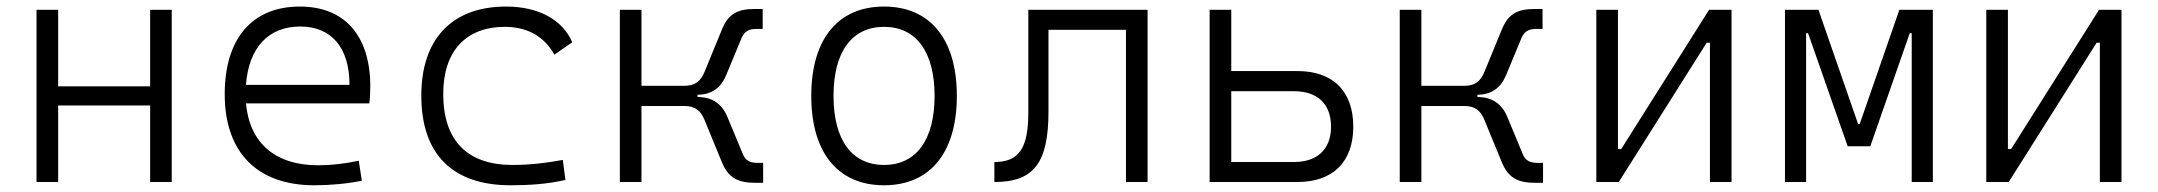

<svg xmlns="http://www.w3.org/2000/svg" viewBox="-20 -547 6485 577"><path d="M431.2 0H496.1V-517.6H431.2V-287.6H154.8V-517.6H89.8V0H154.8V-230H431.2Z M924.3 9.8C970.7 9.8 1022 5.4 1067.4 -3.9L1058.1 -64C1018.6 -55.2 974.6 -50.3 936 -50.3C807.1 -50.3 730 -117.2 719.2 -236.3H1089.8C1091.8 -250 1092.8 -268.1 1092.8 -287.1C1092.8 -440.4 1015.1 -527.3 881.3 -527.3C737.8 -527.3 655.3 -431.2 655.3 -263.7C655.3 -89.4 752.9 9.8 924.3 9.8ZM719.2 -292C727.5 -403.3 786.1 -467.3 882.3 -467.3C976.1 -467.3 1030.3 -403.8 1030.3 -292Z M1514.6 9.8C1568.4 9.8 1626 6.3 1679.2 -6.3L1671.4 -66.4C1622.6 -57.1 1571.3 -51.3 1520 -51.3C1384.3 -51.3 1312 -124.5 1312 -264.6C1312 -393.6 1380.4 -466.3 1497.1 -466.3C1558.6 -466.3 1612.8 -442.4 1646 -382.8L1699.7 -419.9C1670.4 -488.3 1597.7 -527.3 1501 -527.3C1337.4 -527.3 1246.1 -428.7 1246.1 -259.8C1246.1 -83.5 1339.8 9.8 1514.6 9.8Z M1842.8 0H1907.7V-228.5H2036.6C2068.8 -228.5 2085.9 -214.8 2097.7 -185.5L2149.4 -59.6C2168.5 -13.2 2196.8 2.4 2250 2.4H2273.4V-57.6H2255.9C2233.4 -57.6 2220.2 -64.9 2212.4 -84L2165.5 -196.8C2148.9 -235.8 2119.6 -255.4 2076.7 -255.4H2076.2V-262.2C2118.2 -262.7 2146 -282.2 2162.1 -320.8L2209 -433.6C2217.3 -452.6 2230.5 -460 2252.4 -460H2272V-520H2248.5C2194.8 -520 2168.5 -504.4 2149.4 -458L2097.7 -332C2085.9 -302.7 2068.8 -289.1 2036.6 -289.1H1907.7V-517.6H1842.8Z M2636.7 9.8C2774.9 9.8 2855.5 -87.9 2855.5 -258.8C2855.5 -429.7 2774.9 -527.3 2636.7 -527.3C2498.5 -527.3 2418 -429.7 2418 -258.8C2418 -87.9 2498.5 9.8 2636.7 9.8ZM2636.7 -51.3C2540 -51.3 2484.9 -126.5 2484.9 -258.8C2484.9 -391.1 2540 -466.3 2636.7 -466.3C2733.4 -466.3 2788.6 -391.1 2788.6 -258.8C2788.6 -126.5 2733.4 -51.3 2636.7 -51.3Z M2968.3 0C3086.9 0 3130.9 -57.6 3130.9 -211.9V-457.5H3363.8V0H3428.7V-517.6H3070.3V-208.5C3070.3 -101.1 3042 -60.1 2968.3 -60.1Z M3615.2 0H3878.9C3985.8 0 4046.9 -60.5 4046.9 -166.5C4046.9 -272.9 3985.8 -333.5 3878.9 -333.5H3680.2V-517.6H3615.2ZM3680.2 -60.1V-272.9H3868.7C3939.5 -272.9 3980 -234.4 3980 -166.5C3980 -99.1 3939.5 -60.1 3868.7 -60.1Z M4186.5 0H4251.5V-228.5H4380.4C4412.6 -228.5 4429.7 -214.8 4441.4 -185.5L4493.2 -59.6C4512.2 -13.2 4540.5 2.4 4593.8 2.4H4617.2V-57.6H4599.6C4577.1 -57.6 4564 -64.9 4556.2 -84L4509.3 -196.8C4492.7 -235.8 4463.4 -255.4 4420.4 -255.4H4419.9V-262.2C4461.9 -262.7 4489.7 -282.2 4505.9 -320.8L4552.7 -433.6C4561 -452.6 4574.2 -460 4596.2 -460H4615.7V-520H4592.3C4538.6 -520 4512.2 -504.4 4493.2 -458L4441.4 -332C4429.7 -302.7 4412.6 -289.1 4380.4 -289.1H4251.5V-517.6H4186.5Z M4777.3 0H4844.7L5108.9 -418.5H5118.7V0H5183.6V-517.6H5116.2L4852.1 -99.1H4842.3V-517.6H4777.3Z M5344.2 0H5407.7V-447.3H5413.6L5532.7 -107.4H5600.6L5719.2 -447.3H5725.1V0H5788.6V-517.6H5688L5568.8 -174.3H5564L5444.8 -517.6H5344.2Z M5949.2 0H6016.6L6280.8 -418.5H6290.5V0H6355.5V-517.6H6288.1L6023.9 -99.1H6014.2V-517.6H5949.2Z"/></svg>

Font: Cascadia Mono Light
Style: Regular
Weight: 300
Monospace: yes
Designer: Aaron Bell
Foundry: Saja Typeworks
Version: Version 2404.023